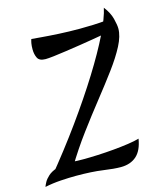

<svg xmlns="http://www.w3.org/2000/svg" viewBox="-163 -927 859 1022"><g transform="rotate(-15 266.5 -416.5)"><path d="M4 -36Q106 -160 192.5 -280Q279 -400 346 -507.5Q413 -615 454.5 -700Q496 -785 507 -838Q535 -802 544 -766.5Q553 -731 553 -711Q553 -670 526 -618Q499 -566 453.5 -504.5Q408 -443 352.5 -373Q297 -303 239 -225Q181 -147 130 -62ZM132 -12Q95 -12 48.5 -9Q2 -6 -40 3Q-37 -6 -29 -21Q-21 -36 -3.5 -52Q14 -68 45 -78.5Q76 -89 125 -89Q136 -89 143 -88.5Q150 -88 160.5 -87.5Q171 -87 192 -87Q229 -87 273 -89Q317 -91 361.5 -95Q406 -99 443.5 -104.5Q481 -110 505 -117Q495 -54 462 -24.5Q429 5 375 5Q339 5 279.5 -3.5Q220 -12 132 -12ZM83 -722Q83 -742 85.5 -755.5Q88 -769 91 -777Q105 -776 144.5 -772.5Q184 -769 239.5 -766Q295 -763 355 -763Q393 -763 429 -764.5Q465 -766 498 -769L459 -700Q441 -697 407 -691Q373 -685 333 -679Q293 -673 253 -667Q213 -661 182 -657.5Q151 -654 137 -654Q103 -654 93 -674.5Q83 -695 83 -722Z"/></g></svg>

Font: Merienda
Style: Regular
Weight: 400
Designer: Eduardo Rodriguez Tunni
Foundry: Eduardo Rodriguez Tunni
Version: Version 2.001